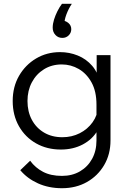

<svg xmlns="http://www.w3.org/2000/svg" viewBox="-20 -783 673 1013"><path d="M563 -42Q563 31 529.5 88Q496 145 438.5 177.5Q381 210 307 210Q237 210 180.5 184.5Q124 159 87 115L139 65Q166 102 207 123.5Q248 145 307 145Q361 145 402 121Q443 97 466 55Q489 13 489 -42V-231Q489 -301 463 -348Q437 -395 395.5 -419Q354 -443 306 -443Q253 -443 212 -417.5Q171 -392 148 -348.5Q125 -305 125 -250Q125 -194 148 -151Q171 -108 212.5 -83.5Q254 -59 309 -59Q359 -59 400.5 -80Q442 -101 468.5 -138Q495 -175 499 -223L514 -203Q522 -142 495 -95Q468 -48 417 -21Q366 6 301 6Q228 6 170.5 -26.5Q113 -59 80 -117Q47 -175 47 -250Q47 -325 80.5 -383Q114 -441 170.5 -474.5Q227 -508 297 -508Q346 -508 390.5 -490Q435 -472 466.5 -435.5Q498 -399 508 -343H490V-492H563ZM307 -763H359Q341 -736 330 -706Q319 -676 320 -656L303 -675Q325 -675 340.5 -662Q356 -649 356 -629Q356 -610 342.5 -596.5Q329 -583 309 -583Q287 -583 272.5 -598.5Q258 -614 258 -637Q258 -657 265 -679.5Q272 -702 283 -724Q294 -746 307 -763Z"/></svg>

Font: Wix Madefor Display
Style: Regular
Weight: 400
Designer: Dalton Maag Ltd
Foundry: Dalton Maag Ltd
Version: Version 3.100